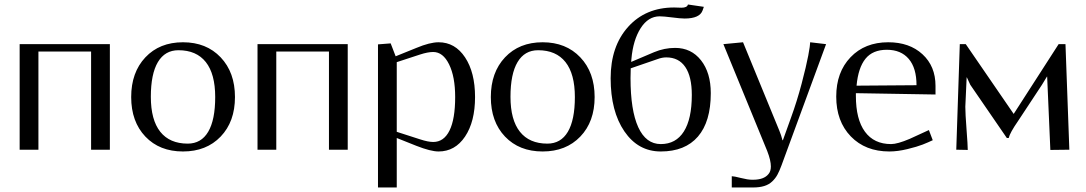

<svg xmlns="http://www.w3.org/2000/svg" viewBox="-20 -662 4804 849"><path d="M66.9 -466.8H465.8V0H382.8V-434.1H149.9V0H66.9Z M810.1 -26.9Q869.6 -26.9 900.6 -79.3Q931.6 -131.8 931.6 -232.9Q931.6 -335 890.1 -387.5Q848.6 -439.9 769 -439.9Q709.5 -439.9 678.2 -387.5Q647 -335 647 -233.9Q647 -131.8 688.7 -79.3Q730.5 -26.9 810.1 -26.9ZM622.8 -408.4Q685.5 -475.1 789.1 -475.1Q892.6 -475.1 955.8 -408.4Q1019 -341.8 1019 -232.9Q1019 -124 955.8 -58.1Q892.6 7.8 789.1 7.8Q685.5 7.8 622.8 -58.1Q560.1 -124 560.1 -232.9Q560.1 -341.8 622.8 -408.4Z M1118.7 -466.8H1517.6V0H1434.6V-434.1H1201.7V0H1118.7Z M1651.4 -465.8 1707.5 -470.2 1729.5 -413.1 1821.3 -450.2Q1880.9 -475.1 1919.4 -475.1Q1992.2 -475.1 2036.4 -408.4Q2080.6 -341.8 2080.6 -232.9Q2080.6 -124 2036.4 -58.1Q1992.2 7.8 1919.4 7.8Q1884.8 7.8 1821.3 -17.1L1734.4 -51.8V167H1651.4ZM1734.4 -387.2V-79.1L1837.4 -45.9Q1873 -34.2 1895.5 -34.2Q1942.9 -34.2 1967.8 -85Q1992.7 -135.7 1992.7 -232.9Q1992.7 -322.8 1965.8 -377.4Q1939 -432.1 1895.5 -432.1Q1871.6 -432.1 1837.4 -420.9Z M2400.4 -26.9Q2460 -26.9 2491 -79.3Q2522 -131.8 2522 -232.9Q2522 -335 2480.5 -387.5Q2439 -439.9 2359.4 -439.9Q2299.8 -439.9 2268.6 -387.5Q2237.3 -335 2237.3 -233.9Q2237.3 -131.8 2279.1 -79.3Q2320.8 -26.9 2400.4 -26.9ZM2213.1 -408.4Q2275.9 -475.1 2379.4 -475.1Q2482.9 -475.1 2546.1 -408.4Q2609.4 -341.8 2609.4 -232.9Q2609.4 -124 2546.1 -58.1Q2482.9 7.8 2379.4 7.8Q2275.9 7.8 2213.1 -58.1Q2150.4 -124 2150.4 -232.9Q2150.4 -341.8 2213.1 -408.4Z M2680.2 -315.9Q2680.2 -457 2757.3 -543Q2834.5 -628.9 2960.9 -628.9Q2965.8 -628.9 2977.1 -628.4Q2988.3 -627.9 2993.2 -627.9Q3018.6 -627.9 3022 -642.1L3092.3 -631.8L3086.9 -616.2Q3074.2 -580.1 3007.3 -580.1Q2988.8 -580.1 2951.7 -585Q2914.6 -589.8 2897 -589.8Q2846.2 -589.8 2812.7 -537.1Q2779.3 -484.4 2772 -400.9Q2772 -398.9 2771.5 -394.8Q2771 -390.6 2771 -388.2L2872.1 -431.2Q2917.5 -450.2 2965.3 -450.2Q3036.6 -450.2 3079.8 -395.3Q3123 -340.3 3123 -250Q3123 -124 3066.2 -58.1Q3009.3 7.8 2901.9 7.8Q2801.8 7.8 2741 -81.1Q2680.2 -169.9 2680.2 -315.9ZM2769 -359.9Q2769 -353 2768.6 -338.9Q2768.1 -324.7 2768.1 -316.9Q2768.1 -174.3 2802.2 -99.6Q2836.4 -24.9 2901.9 -24.9Q2968.8 -24.9 3003.9 -80.6Q3039.1 -136.2 3039.1 -242.2Q3039.1 -323.2 3010.3 -365.7Q2981.4 -408.2 2926.3 -408.2Q2907.7 -408.2 2888.2 -400.9Z M3178.7 -466.8 3265.6 -475.1 3425.8 -85Q3430.7 -73.2 3433.6 -64.2Q3436.5 -55.2 3438 -49.1Q3439.5 -43 3439.9 -42H3441.9L3477.5 -141.1Q3503.9 -213.4 3524.7 -292Q3545.4 -370.6 3554 -416.3Q3562.5 -461.9 3562.5 -475.1L3632.8 -466.8L3435.5 69.8Q3426.3 94.7 3417.5 110.8Q3408.7 127 3394.3 140.6Q3379.9 154.3 3359.1 160.6Q3338.4 167 3309.6 167H3215.8V117.2Q3225.6 117.2 3256.1 125Q3286.6 132.8 3305.7 132.8H3309.6Q3357.9 132.8 3377.9 107.9Q3388.7 95.7 3388.7 74.2Q3388.7 47.4 3372.6 5.9Z M3767.6 -283.2 4032.7 -285.2Q4032.7 -361.3 3998.3 -401.6Q3963.9 -441.9 3901.4 -441.9Q3838.9 -441.9 3806.9 -402.1Q3774.9 -362.3 3767.6 -283.2ZM3764.6 -250V-237.8Q3764.6 -134.3 3804.7 -79.6Q3844.7 -24.9 3920.4 -24.9Q3948.2 -24.9 4002.4 -47.9L4087.4 -86.9L4104.5 -42Q4085 -32.7 4060.3 -22.9Q4035.6 -13.2 3992.4 -2.7Q3949.2 7.8 3912.6 7.8Q3806.6 7.8 3742.2 -58.8Q3677.7 -125.5 3677.7 -234.9Q3677.7 -342.8 3741 -408.9Q3804.2 -475.1 3907.7 -475.1Q4001.5 -475.1 4059.1 -422.1Q4116.7 -369.1 4116.7 -282.2V-244.1Z M4224.1 -466.8H4250.5L4462.4 -158.2L4661.1 -466.8H4691.4L4708.5 0L4624.5 1L4610.4 -323.2H4609.4L4587.4 -287.1L4482.4 -127.9Q4445.3 -74.2 4440.4 -51.8H4432.1L4270.5 -287.1L4255.4 -319.8H4254.4L4249.5 -210.9Q4249.5 -207.5 4249 -200.7Q4248.5 -193.8 4248.5 -189.9Q4248.5 -160.2 4253.9 -89.8Q4259.3 -19.5 4259.3 1L4208.5 0Z"/></svg>

Font: Resagokr
Style: Regular
Weight: 500
Designer: gluk
Foundry: gluk
Version: Version 0.95